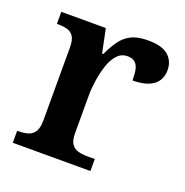

<svg xmlns="http://www.w3.org/2000/svg" viewBox="-104 -642 711 737"><g transform="rotate(20 251.5 -273.5)"><path d="M25 0V-49H28Q51 -49 68.5 -54Q86 -59 96 -74.5Q106 -90 106 -121V-419Q106 -449 96.5 -463.5Q87 -478 70 -482.5Q53 -487 31 -487H28V-536H210L230 -439H235Q250 -472 267.5 -496.5Q285 -521 311 -534Q337 -547 380 -547Q436 -547 462 -524.5Q488 -502 488 -465Q488 -425 459.5 -403.5Q431 -382 375 -382Q375 -410 371 -427.5Q367 -445 356 -454Q345 -463 326 -463Q301 -463 284 -444.5Q267 -426 257 -396Q247 -366 242 -332.5Q237 -299 237 -270V-116Q237 -87 247 -72.5Q257 -58 274 -53.5Q291 -49 311 -49H342V0Z"/></g></svg>

Font: Noto Serif Khmer SemiBold
Style: Regular
Weight: 600
Version: Version 2.003